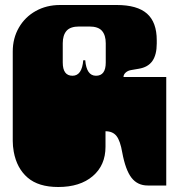

<svg xmlns="http://www.w3.org/2000/svg" viewBox="-20 -742 705 768"><path d="M35 -135Q33 -146 32 -157Q31 -168 31 -178V-180Q31 -190 31 -194.5Q31 -199 31 -209V-260Q31 -269 31 -273.5Q31 -278 31 -282.5Q31 -287 31 -296V-297Q31 -310 31 -316Q31 -322 31 -334V-536Q31 -589 55.5 -631.5Q80 -674 123 -698Q166 -722 220 -722H447Q529 -722 568 -687.5Q607 -653 607 -581V-568Q607 -523 589.5 -498Q572 -473 535 -467L506 -462Q492 -460 483 -452Q474 -444 474 -434H645V-334Q645 -321 645 -315Q645 -309 645 -297V-296Q645 -287 645 -282.5Q645 -278 645 -273.5Q645 -269 645 -260V-209Q645 -196 645 -190Q645 -184 645 -172V-171Q645 -162 645 -157.5Q645 -153 645 -148.5Q645 -144 645 -135V0H571Q530 0 506 -31Q482 -62 469 -132Q461 -179 446 -198Q431 -217 402 -217V-155Q402 -81 351 -37.5Q300 6 213 6Q134 6 90.5 -31.5Q47 -69 35 -135ZM313 -501H321Q326 -439 364 -439Q403 -439 403 -492V-569Q403 -601 388 -618.5Q373 -636 337 -636H297Q261 -636 246 -618.5Q231 -601 231 -569V-492Q231 -439 270 -439Q308 -439 313 -501Z"/></svg>

Font: Danfo
Style: Regular
Weight: 400
Version: Version 1.000;Glyphs 3.2 (3236)